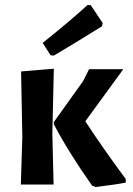

<svg xmlns="http://www.w3.org/2000/svg" viewBox="-20 -744 536 774"><path d="M333 -724 346 -723 394 -651 391 -638Q261 -557 197 -520L184 -521L152 -571Q268 -664 333 -724ZM64 0 70 -192 65 -456 197 -467 191 -205 196 0ZM477 -465 324 -255Q389 -155 487 -22V-8Q455 -1 365 10L351 4Q257 -129 197 -243V-252L315 -417L339 -465Z"/></svg>

Font: Alegreya Sans SC
Style: Bold
Weight: 700
Designer: Juan Pablo del Peral
Foundry: Huerta Tipografica
Version: Version 2.007